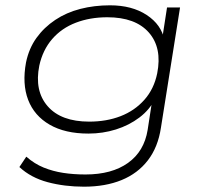

<svg xmlns="http://www.w3.org/2000/svg" viewBox="-20 -515 772 723"><path d="M296 188Q223 188 159.5 171Q96 154 53 114L79 75Q110 102 144.5 116Q179 130 218 136Q257 142 302 142Q401 142 462 98.5Q523 55 536 -26L554 -143H564Q544 -102 505 -72.5Q466 -43 416.5 -27.5Q367 -12 313 -12Q225 -12 167 -45.5Q109 -79 86 -139Q63 -199 78 -280Q89 -333 117.5 -372.5Q146 -412 188 -440Q230 -468 282.5 -481.5Q335 -495 394 -495Q477 -495 532.5 -458.5Q588 -422 599 -364H590L609 -487H658L586 -34Q575 39 537 88.5Q499 138 438 163Q377 188 296 188ZM316 -57Q381 -57 434 -77.5Q487 -98 523.5 -139Q560 -180 572 -239Q591 -335 540.5 -392.5Q490 -450 384 -450Q319 -450 265.5 -429.5Q212 -409 176.5 -368Q141 -327 128 -268Q109 -173 159.5 -115Q210 -57 316 -57Z"/></svg>

Font: Nunito Sans 10pt Expanded ExtraLight
Style: Italic
Weight: 250
Width: 7
Italic angle: -9°
Designer: Vernon Adams
Foundry: Vernon Adams
Version: Version 3.101;gftools[0.9.27]